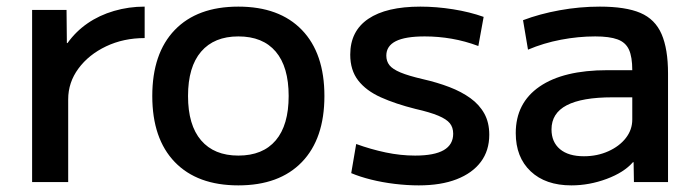

<svg xmlns="http://www.w3.org/2000/svg" viewBox="-20 -550 2100 580"><path d="M77 0V-520H181L182 -420H184Q209 -455 244.5 -479.5Q280 -504 324.5 -517Q369 -530 417 -530V-435Q353 -435 300.5 -410Q248 -385 217 -343Q186 -301 186 -250V0Z M700 10Q576 10 508 -60.5Q440 -131 440 -260Q440 -389 508 -459.5Q576 -530 700 -530Q824 -530 892 -459.5Q960 -389 960 -260Q960 -131 892 -60.5Q824 10 700 10ZM700 -80Q774 -80 813 -126Q852 -172 852 -260Q852 -348 813 -394Q774 -440 700 -440Q627 -440 587.5 -394Q548 -348 548 -260Q548 -172 587.5 -126Q627 -80 700 -80Z M1245 10Q1210 10 1172.5 5.5Q1135 1 1101 -7.5Q1067 -16 1041 -27L1056 -115Q1100 -99 1145 -89.5Q1190 -80 1234 -80Q1292 -80 1320.5 -96.5Q1349 -113 1349 -146Q1349 -165 1339 -177.5Q1329 -190 1304 -200.5Q1279 -211 1235 -221Q1175 -236 1130.5 -256Q1086 -276 1062 -307Q1038 -338 1038 -385Q1038 -456 1092.5 -493Q1147 -530 1250 -530Q1298 -530 1348.5 -522Q1399 -514 1441 -499L1425 -411Q1385 -426 1344.5 -433Q1304 -440 1263 -440Q1204 -440 1175.5 -425.5Q1147 -411 1147 -382Q1147 -365 1156.5 -353Q1166 -341 1190 -331Q1214 -321 1257 -311Q1301 -301 1337.5 -287Q1374 -273 1401 -253.5Q1428 -234 1443 -207Q1458 -180 1458 -143Q1458 -95 1432.5 -61Q1407 -27 1359.5 -8.5Q1312 10 1245 10Z M1706 10Q1628 10 1583 -32.5Q1538 -75 1538 -148Q1538 -239 1610 -288.5Q1682 -338 1815 -338H1890Q1890 -378 1880 -400Q1870 -422 1845.5 -431Q1821 -440 1778 -440Q1727 -440 1674.5 -430Q1622 -420 1575 -400L1560 -489Q1610 -508 1670.5 -519Q1731 -530 1792 -530Q1870 -530 1914.5 -511Q1959 -492 1978.5 -447Q1998 -402 1998 -328V0H1895L1894 -60H1892Q1865 -29 1812.5 -9.5Q1760 10 1706 10ZM1744 -78Q1784 -78 1817.5 -93Q1851 -108 1870.5 -133Q1890 -158 1890 -189V-256H1830Q1738 -256 1692 -232Q1646 -208 1646 -159Q1646 -121 1671.5 -99.5Q1697 -78 1744 -78Z"/></svg>

Font: M PLUS 1 Thin Medium
Style: Regular
Weight: 500
Version: Version 1.001